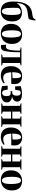

<svg xmlns="http://www.w3.org/2000/svg" viewBox="1923 -2817 906 4792"><g transform="rotate(90 2376.0 -421.0)"><path d="M260.5 12Q207.5 12 163.2 -3Q119 -18 86.5 -53.5Q54 -89 36 -149.2Q18 -209.5 18 -300Q18 -416 37.2 -502.2Q56.5 -588.5 96 -646.5Q135.5 -704.5 196.2 -736.2Q257 -768 340 -775Q390.5 -780 418 -794.5Q445.5 -809 454.5 -832.5L463.5 -854.5H491Q491 -831.5 487 -806.2Q483 -781 477.2 -756Q471.5 -731 464.5 -708Q458 -691 441 -683Q424 -675 401.8 -671.8Q379.5 -668.5 356 -666Q287 -660 233 -646.5Q179 -633 141 -604Q103 -575 81.2 -522.2Q59.5 -469.5 55.5 -385.5Q80.5 -420.5 114.5 -450.2Q148.5 -480 194 -498Q239.5 -516 298.5 -516Q343 -516 382.2 -503Q421.5 -490 451 -461.8Q480.5 -433.5 497.5 -386.8Q514.5 -340 514.5 -271.5Q514.5 -189 485.5 -125Q456.5 -61 400 -24.5Q343.5 12 260.5 12ZM265.5 -15Q298.5 -15 317.5 -46.5Q336.5 -78 345 -134Q353.5 -190 353.5 -264Q353.5 -329.5 349.5 -372.5Q345.5 -415.5 336.8 -440.2Q328 -465 313.8 -475.5Q299.5 -486 278.5 -486Q254 -486 234.2 -478Q214.5 -470 200.2 -457.5Q186 -445 179 -430Q176.5 -402 176 -380Q175.5 -358 175.5 -333.2Q175.5 -308.5 175.5 -273Q175.5 -209.5 179.5 -161.2Q183.5 -113 193.2 -80.5Q203 -48 220.8 -31.5Q238.5 -15 265.5 -15Z M575.5 -244.5Q575.5 -315 597.2 -366.8Q619 -418.5 656.2 -452.5Q693.5 -486.5 740.5 -503Q787.5 -519.5 837.5 -519.5Q915.5 -519.5 969 -489Q1022.5 -458.5 1050 -401Q1077.5 -343.5 1077.5 -262.5Q1077.5 -192.5 1055.8 -140.8Q1034 -89 997 -55.2Q960 -21.5 913.2 -5Q866.5 11.5 816 11.5Q759 11.5 714.2 -5.5Q669.5 -22.5 638.5 -55.5Q607.5 -88.5 591.5 -136.2Q575.5 -184 575.5 -244.5ZM827.5 -15.5Q858 -15.5 877.8 -40.2Q897.5 -65 907 -116Q916.5 -167 916.5 -246.5Q916.5 -298 912.2 -342.8Q908 -387.5 898.2 -421Q888.5 -454.5 871.2 -473.5Q854 -492.5 828 -492.5Q796.5 -492.5 776.2 -468Q756 -443.5 746.2 -392.2Q736.5 -341 736.5 -260Q736.5 -209 740.8 -164.8Q745 -120.5 755.2 -86.8Q765.5 -53 783 -34.2Q800.5 -15.5 827.5 -15.5Z M1147 10Q1131 10 1120.8 8.2Q1110.5 6.5 1103 4L1095 -123Q1105 -120.5 1119.5 -118.8Q1134 -117 1149 -117Q1183.5 -117 1204.2 -152.2Q1225 -187.5 1234.2 -264.8Q1243.5 -342 1243.5 -467L1165 -484V-502.5H1613V-484L1552 -467V-35.5L1614.5 -18.5V0H1339.5V-18.5L1409 -35.5V-469H1283V-419.5Q1283 -317 1276.2 -240.8Q1269.5 -164.5 1259.8 -115.2Q1250 -66 1240 -45.5Q1224 -12.5 1199 -1.2Q1174 10 1147 10Z M1873.5 11.5Q1790.5 11.5 1736.8 -19.2Q1683 -50 1656.8 -107.2Q1630.5 -164.5 1630.5 -242.5Q1630.5 -307.5 1649.2 -358.8Q1668 -410 1701.5 -446Q1735 -482 1779.8 -501Q1824.5 -520 1877 -520Q1970.5 -520 2023.8 -473Q2077 -426 2078.5 -336.5Q2078.5 -303.5 2076.5 -281.8Q2074.5 -260 2071 -249H1784.5Q1786 -198 1795 -160.2Q1804 -122.5 1821.2 -97.8Q1838.5 -73 1864.2 -60.8Q1890 -48.5 1925 -48.5Q1956 -48.5 1991.8 -59Q2027.5 -69.5 2049 -86L2061 -60Q2046.5 -44.5 2017.5 -27.8Q1988.5 -11 1951 0.2Q1913.5 11.5 1873.5 11.5ZM1784 -272 1929.5 -282Q1930.5 -298 1930.5 -312Q1930.5 -326 1931 -341.5Q1931 -416 1918.5 -454.2Q1906 -492.5 1870 -492.5Q1851 -492.5 1834.8 -479.2Q1818.5 -466 1806.8 -438.5Q1795 -411 1789 -369.5Q1783 -328 1784 -272Z M2301.5 10Q2262 10 2229 5Q2196 0 2170.5 -7.5Q2145 -15 2127 -23L2119.5 -160H2215L2235.5 -61.5Q2241.5 -48 2257.5 -34.2Q2273.5 -20.5 2298.5 -20.5Q2322.5 -20.5 2340.8 -32Q2359 -43.5 2369 -67.2Q2379 -91 2379 -127.5Q2379 -188 2359.2 -211.5Q2339.5 -235 2310 -235Q2304 -235 2293.5 -234Q2283 -233 2272.5 -231.2Q2262 -229.5 2254.5 -227.5L2256 -272.5L2302 -274Q2319 -274.5 2334.2 -287.2Q2349.5 -300 2359 -325.2Q2368.5 -350.5 2368.5 -388Q2368.5 -422.5 2359 -444Q2349.5 -465.5 2333.2 -476Q2317 -486.5 2297.5 -486.5Q2280 -486.5 2262.8 -477Q2245.5 -467.5 2240 -455L2219.5 -345.5H2134.5L2131 -491Q2151.5 -491 2169.2 -495Q2187 -499 2207 -504.2Q2227 -509.5 2253.2 -513.2Q2279.5 -517 2316.5 -517Q2382.5 -517 2427 -503.8Q2471.5 -490.5 2494.2 -464.2Q2517 -438 2517 -397.5Q2517 -357 2494.8 -328.8Q2472.5 -300.5 2432.8 -283Q2393 -265.5 2341 -255.5L2352 -271Q2399.5 -271 2441.5 -257.5Q2483.5 -244 2510 -215.5Q2536.5 -187 2536.5 -140Q2536.5 -94 2509.5 -60.5Q2482.5 -27 2430.2 -8.5Q2378 10 2301.5 10Z M2560.5 0V-18.5L2623 -35.5V-467L2561.5 -484V-502.5H2821.5V-484L2766 -467V-275L2940.5 -275.5V-467L2884 -484V-502.5H3145V-484L3083.5 -467V-35.5L3146 -18.5V0H2884V-18.5L2940.5 -35.5V-243H2766V-35.5L2821.5 -18.5V0Z M3405 11.5Q3322 11.5 3268.2 -19.2Q3214.5 -50 3188.2 -107.2Q3162 -164.5 3162 -242.5Q3162 -307.5 3180.8 -358.8Q3199.5 -410 3233 -446Q3266.5 -482 3311.2 -501Q3356 -520 3408.5 -520Q3502 -520 3555.2 -473Q3608.5 -426 3610 -336.5Q3610 -303.5 3608 -281.8Q3606 -260 3602.5 -249H3316Q3317.5 -198 3326.5 -160.2Q3335.5 -122.5 3352.8 -97.8Q3370 -73 3395.8 -60.8Q3421.5 -48.5 3456.5 -48.5Q3487.5 -48.5 3523.2 -59Q3559 -69.5 3580.5 -86L3592.5 -60Q3578 -44.5 3549 -27.8Q3520 -11 3482.5 0.2Q3445 11.5 3405 11.5ZM3315.5 -272 3461 -282Q3462 -298 3462 -312Q3462 -326 3462.5 -341.5Q3462.5 -416 3450 -454.2Q3437.5 -492.5 3401.5 -492.5Q3382.5 -492.5 3366.2 -479.2Q3350 -466 3338.2 -438.5Q3326.5 -411 3320.5 -369.5Q3314.5 -328 3315.5 -272Z M3629.5 0V-18.5L3692 -35.5V-467L3630.5 -484V-502.5H3890.5V-484L3835 -467V-275L4009.5 -275.5V-467L3953 -484V-502.5H4214V-484L4152.5 -467V-35.5L4215 -18.5V0H3953V-18.5L4009.5 -35.5V-243H3835V-35.5L3890.5 -18.5V0Z M4231.5 -244.5Q4231.5 -315 4253.2 -366.8Q4275 -418.5 4312.2 -452.5Q4349.5 -486.5 4396.5 -503Q4443.5 -519.5 4493.5 -519.5Q4571.5 -519.5 4625 -489Q4678.5 -458.5 4706 -401Q4733.5 -343.5 4733.5 -262.5Q4733.5 -192.5 4711.8 -140.8Q4690 -89 4653 -55.2Q4616 -21.5 4569.2 -5Q4522.5 11.5 4472 11.5Q4415 11.5 4370.2 -5.5Q4325.5 -22.5 4294.5 -55.5Q4263.5 -88.5 4247.5 -136.2Q4231.5 -184 4231.5 -244.5ZM4483.5 -15.5Q4514 -15.5 4533.8 -40.2Q4553.5 -65 4563 -116Q4572.5 -167 4572.5 -246.5Q4572.5 -298 4568.2 -342.8Q4564 -387.5 4554.2 -421Q4544.5 -454.5 4527.2 -473.5Q4510 -492.5 4484 -492.5Q4452.5 -492.5 4432.2 -468Q4412 -443.5 4402.2 -392.2Q4392.5 -341 4392.5 -260Q4392.5 -209 4396.8 -164.8Q4401 -120.5 4411.2 -86.8Q4421.5 -53 4439 -34.2Q4456.5 -15.5 4483.5 -15.5Z"/></g></svg>

Font: Merriweather 144pt
Style: Bold
Weight: 700
Version: Version 2.100